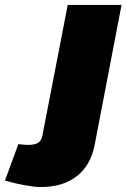

<svg xmlns="http://www.w3.org/2000/svg" viewBox="-175 -545 510 774"><path d="M-155 183 -101 36 -93 37Q-85 38 -75.5 38.5Q-66 39 -59 39Q-36 39 -22 31Q-8 23 -4 1L98 -525H315L207 37Q191 121 135 165Q79 209 -11 209Q-34 209 -71 202.5Q-108 196 -136 188Z"/></svg>

Font: REM Black
Style: Italic
Weight: 900
Italic angle: -11°
Designer: Octavio Pardo
Foundry: Ashler Design
Version: Version 1.005;gftools[0.9.28]